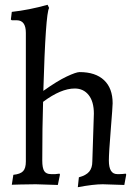

<svg xmlns="http://www.w3.org/2000/svg" viewBox="-20 -762 574 794"><path d="M209 -42Q211.4 -42 226.1 -43.9L228 -40L219.2 2.9L127.9 0L63 1Q44.9 2 28.8 2L35.2 -39.1Q64 -42 75.4 -54Q86.9 -65.9 86.9 -94.2V-626Q86.9 -677.7 49.8 -678.2H28.8L24.9 -681.2L28.8 -712.9Q100.1 -720.7 176.8 -742.2L183.1 -729Q168.5 -706.5 159.2 -386.2Q216.8 -427.2 255.9 -445.6Q294.9 -463.9 309.1 -463.9Q375 -463.9 410.4 -430.4Q445.8 -397 445.8 -335Q445.8 -321.3 438 -225.1Q430.2 -128.9 430.2 -98.1Q430.2 -42 464.8 -42H475.1Q485.4 -42 500 -43.9L502 -40L494.1 2.9L404.8 0Q366.2 0 301.8 12.2L306.2 -28.8Q335.9 -36.6 348.9 -52.2Q361.8 -67.9 361.8 -94.2L368.2 -292Q368.2 -341.8 346.7 -368.9Q325.2 -396 289.1 -396Q231.9 -396 158.2 -340.8Q154.8 -239.3 154.8 -98.1Q154.8 -67.4 162.8 -54.7Q170.9 -42 190.9 -42Z"/></svg>

Font: Alegreya-Regular
Style: Regular
Weight: 400
Designer: Juan Pablo del Peral
Foundry: Juan Pablo del Peral
Version: Version 1.003